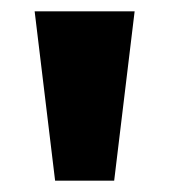

<svg xmlns="http://www.w3.org/2000/svg" viewBox="-20 -725 297 338"><path d="M77 -407 41 -705H217L181 -407Z"/></svg>

Font: Nunito Sans 11pt ExtraBold
Style: Regular
Weight: 800
Version: Version 3.101;gftools[0.9.27]